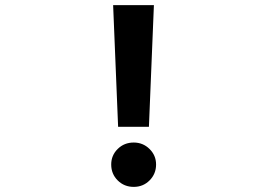

<svg xmlns="http://www.w3.org/2000/svg" viewBox="-20 -720 1090 751"><path d="M442 -224 422.5 -700H582L562.5 -224ZM415 -76.5Q415 -112.5 440.5 -137.5Q466 -162.5 503 -162.5Q539.5 -162.5 565 -137.2Q590.5 -112 590.5 -76.5Q590.5 -40 565.2 -14.5Q540 11 503 11Q466 11 440.5 -14.2Q415 -39.5 415 -76.5Z"/></svg>

Font: League Mono Extended SemiBold
Style: Regular
Weight: 600
Width: 9
Designer: Tyler Finck
Foundry: The League of Moveable Type / Tyler Finck
Version: Version 2.210